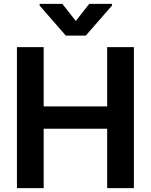

<svg xmlns="http://www.w3.org/2000/svg" viewBox="-20 -975 784 998"><path d="M207 -730V-422H537V-730H676V3H537V-306H207V3H68V-730ZM444 -955H562V-946L426 -790H322L186 -946V-955H304L374 -866Z"/></svg>

Font: Sinter Bold
Style: Regular
Weight: 700
Foundry: Adobe & rsms
Version: Version 1.000